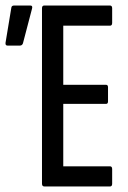

<svg xmlns="http://www.w3.org/2000/svg" viewBox="-20 -675 464 695"><path d="M141 0Q132 0 132 -10V-645Q132 -655 140 -655H378Q386 -655 386 -645V-592Q386 -582 378 -582H209V-368H364Q371 -368 371 -359V-308Q371 -299 364 -299H209V-73H378Q386 -73 386 -63V-10Q386 0 378 0ZM7 -510Q-1 -510 0 -520L21 -647Q22 -655 31 -655H90Q99 -655 96 -644L63 -518Q60 -510 52 -510Z"/></svg>

Font: Sofia Sans Extra Condensed Medium
Style: Regular
Weight: 500
Version: Version 4.100